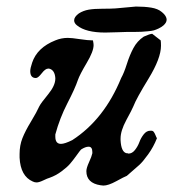

<svg xmlns="http://www.w3.org/2000/svg" viewBox="-20 -577 539 598"><path d="M219.7 -498Q210.9 -504.9 210.9 -513.7Q210.9 -524.4 225.6 -535.2Q239.3 -543.9 256.3 -546.9Q273.4 -549.8 299.3 -549.8Q325.2 -549.8 339.8 -550.8Q400.4 -556.6 403.3 -556.6Q430.7 -556.6 451.2 -553.2Q471.7 -549.8 483.4 -540Q488.3 -536.1 491.7 -532.2Q495.1 -528.3 497.1 -523.9Q499 -519.5 499 -515.6Q499 -506.8 489.3 -498Q482.4 -492.2 474.1 -488.3Q465.8 -484.4 459 -482.4Q452.1 -480.5 439.5 -479.5Q426.8 -478.5 419.9 -478Q413.1 -477.5 397.5 -477.5Q381.8 -477.5 375 -477.5Q372.1 -477.5 346.2 -476.6Q320.3 -475.6 307.6 -475.6Q247.1 -475.6 219.7 -498ZM91.8 -334Q74.2 -334 74.2 -355.5Q74.2 -364.3 80.1 -381.8Q95.7 -428.7 152.3 -451.2Q170.9 -459 191.4 -459Q203.1 -459 228.5 -455.1Q253.9 -451.2 269.5 -451.2Q271.5 -441.4 271.5 -436.5Q271.5 -417 250 -380.9Q228.5 -344.7 222.7 -328.1Q213.9 -301.8 189.9 -255.4Q166 -209 152.3 -158.2V-151.4Q152.3 -128.9 169.9 -128.9Q181.6 -128.9 205.1 -140.6Q304.7 -205.1 357.4 -334Q366.2 -349.6 375 -377.4Q383.8 -405.3 395.5 -427.2Q407.2 -449.2 427.7 -462.9Q447.3 -471.7 454.1 -471.7L480.5 -451.2Q481.4 -445.3 481.4 -434.6Q481.4 -395.5 442.9 -332.5Q404.3 -269.5 395.5 -246.1Q391.6 -236.3 373.5 -203.1Q355.5 -169.9 355.5 -145.5V-140.6Q357.4 -102.5 375 -99.6Q376 -99.6 377.9 -99.6L379.9 -98.6Q391.6 -98.6 400.4 -109.9Q409.2 -121.1 414.1 -134.3Q418.9 -147.5 427.7 -158.7Q436.5 -169.9 448.2 -169.9H451.2Q456.1 -169.9 459 -166Q461.9 -162.1 464.4 -155.8Q466.8 -149.4 468.8 -146.5Q458 -119.1 441.4 -96.2Q424.8 -73.2 414.1 -63.5Q403.3 -53.7 375 -29.3Q367.2 -26.4 342.3 -12.7Q317.4 1 301.8 1Q300.8 1 297.9 0.5Q294.9 0 293 0Q249 -6.8 249 -43.9Q249 -53.7 257.3 -71.8Q265.6 -89.8 267.6 -99.6V-103.5Q267.6 -120.1 255.9 -120.1Q246.1 -120.1 232.4 -111.3Q229.5 -108.4 218.3 -92.8Q207 -77.1 198.2 -66.9Q189.5 -56.6 171.9 -43.5Q154.3 -30.3 134.8 -23.4Q127.9 -21.5 114.7 -15.1Q101.6 -8.8 93.8 -8.8Q87.9 -8.8 82 -11.7Q43.9 -28.3 41 -85.9V-97.7Q41 -124 49.8 -146.5Q58.6 -168.9 76.7 -198.7Q94.7 -228.5 102.5 -246.1Q107.4 -255.9 129.9 -283.2Q152.3 -310.5 152.3 -332V-334Q150.4 -359.4 132.8 -363.3H129.9Q121.1 -363.3 109.9 -348.6Q98.6 -334 91.8 -334Z"/></svg>

Font: Essays1743
Style: Italic
Weight: 500
Italic angle: -10°
Designer: Based on the typeface in a 1743 English translation of the essays of Montaigne.  PostScript/TrueType font designed by Jo
Version: Version 002.100